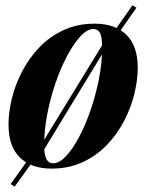

<svg xmlns="http://www.w3.org/2000/svg" viewBox="-20 -620 569 722"><path d="M331 -511Q308 -511 282.5 -483.5Q257 -456 232.5 -410Q208 -364 188.5 -307Q169 -250 157.5 -189.5Q146 -129 146 -74Q146 -38 154.5 -22Q163 -6 180 -6Q203 -6 228 -32.5Q253 -59 277 -104Q301 -149 320.5 -205.5Q340 -262 352 -323Q364 -384 364 -441Q364 -483 355.5 -497Q347 -511 331 -511ZM12 -151Q12 -197 24.5 -249Q37 -301 63 -351Q89 -401 127.5 -441.5Q166 -482 218.5 -506.5Q271 -531 336 -531Q413 -531 455.5 -489Q498 -447 498 -366Q498 -320 485.5 -268Q473 -216 447 -166Q421 -116 382.5 -75.5Q344 -35 291.5 -10.5Q239 14 174 14Q97 14 54.5 -28Q12 -70 12 -151ZM384 -466 478 -600 493 -591 394 -449ZM387 -454 135 -40 124 -58 377 -471ZM123 -40 35 82 20 72 113 -58Z"/></svg>

Font: Playfair Display
Style: Bold Italic
Weight: 700
Italic angle: -14°
Designer: Claus Eggers Sørensen
Foundry: Claus Eggers Sørensen
Version: Version 1.203